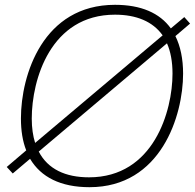

<svg xmlns="http://www.w3.org/2000/svg" viewBox="-20 -764 810 798"><path d="M746 -693 690 -646C644 -710 566 -744 458 -744C159 -744 67 -453 67 -272C67 -221 74 -177 89 -139L8 -70L33 -43L105 -104C150 -28 232 14 352 14C649 14 741 -283 741 -458C741 -519 730 -572 709 -614L770 -666ZM112 -271C112 -433 190 -703 458 -703C546 -703 615 -675 656 -617L126 -170C117 -199 112 -232 112 -271ZM141 -134 674 -584C689 -550 697 -508 697 -458C697 -303 619 -27 350 -27C252 -27 179 -61 141 -134Z"/></svg>

Font: Nacelle UltraLight
Style: Italic
Weight: 200
Italic angle: -12°
Designer: Sora Sagano
Foundry: Sora Sagano
Version: Version 1.000;FEAKit 1.0